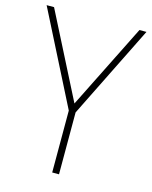

<svg xmlns="http://www.w3.org/2000/svg" viewBox="-113 -824 711 899"><g transform="rotate(15 242.0 -375.0)"><path d="M484 -750 261 -300V0H228V-300L0 -750H36L245 -339L450 -750Z"/></g></svg>

Font: Poiret One
Style: Regular
Weight: 400
Designer: Denis Masharov (denis.masharov@gmail.com), Cyreal (Charset Expansion)
Foundry: Denis Masharov
Version: Version 1.101